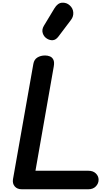

<svg xmlns="http://www.w3.org/2000/svg" viewBox="-20 -1385 796 1405"><path d="M75 -73.5 224 -917Q229.5 -949.5 253.5 -964.2Q277.5 -979 310 -979Q329 -979 345.5 -972.2Q362 -965.5 370.5 -948.2Q379 -931 373.5 -899L239.5 -135.5H626.5Q661 -135.5 681.2 -116Q701.5 -96.5 701.5 -69.5Q701.5 -42 681.2 -21Q661 0 626.5 0H139.5Q105.5 0 87.8 -21Q70 -42 75 -73.5ZM324 -1102Q301 -1116 292.8 -1142.2Q284.5 -1168.5 301 -1196L378 -1323.5Q402 -1363.5 434.8 -1365.2Q467.5 -1367 490.5 -1345.5Q514 -1324.5 516.2 -1294.5Q518.5 -1264.5 500 -1240L407.5 -1117.5Q389 -1093 367.2 -1091Q345.5 -1089 324 -1102Z"/></svg>

Font: Edu QLD Hand
Style: Regular
Weight: 400
Designer: Tina and Corey Anderson, Eben Sorkin
Foundry: Sorkin Type Co.
Version: Version 2.000